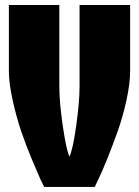

<svg xmlns="http://www.w3.org/2000/svg" viewBox="-20 -740 550 760"><path d="M15.1 -720.2H214.8V-397.9Q214.8 -336.4 228.5 -241.7Q242.2 -147 254.9 -120.1Q268.1 -147 281.5 -241.2Q294.9 -335.4 294.9 -397.9V-720.2H495.1V-460Q495.1 -409.7 480.7 -343.8Q466.3 -277.8 445.6 -219.7Q424.8 -161.6 404.3 -110.6Q383.8 -59.6 369.1 -29.8L355 0H154.8Q148.9 -11.2 139.6 -31.2Q130.4 -51.3 106.2 -109.1Q82 -167 63.7 -220.9Q45.4 -274.9 30.3 -342.3Q15.1 -409.7 15.1 -460Z"/></svg>

Font: Mikodacs
Style: Regular
Weight: 400
Designer: gluk (gluksza@wp.pl)
Foundry: gluk (gluksza@wp.pl)
Version: Version 0.28